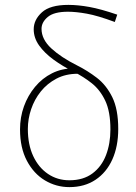

<svg xmlns="http://www.w3.org/2000/svg" viewBox="-20 -754 558 786"><path d="M264 12Q210 12 164 -15.5Q118 -43 90 -96Q62 -149 62 -224Q62 -274 78 -318.5Q94 -363 123.5 -398.5Q153 -434 193 -454Q233 -474 280 -474L298 -452Q249 -452 211 -432Q173 -412 147 -379.5Q121 -347 107.5 -307Q94 -267 94 -226Q94 -162 116 -115Q138 -68 176.5 -42Q215 -16 264 -16Q321 -16 358.5 -44Q396 -72 414 -119Q432 -166 432 -224Q432 -297 411 -341.5Q390 -386 356 -413Q322 -440 282 -460Q236 -483 199 -510Q162 -537 140 -568Q118 -599 118 -634Q118 -673 151.5 -703.5Q185 -734 260 -734Q299 -734 346 -725.5Q393 -717 460 -694L450 -664Q380 -690 335.5 -698Q291 -706 258 -706Q201 -706 175.5 -684.5Q150 -663 150 -636Q150 -593 190 -556Q230 -519 296 -486Q338 -465 376.5 -435.5Q415 -406 439.5 -356.5Q464 -307 464 -226Q464 -155 440 -101.5Q416 -48 371 -18Q326 12 264 12Z"/></svg>

Font: Source Sans 3 Variable
Style: Regular
Weight: 200
Designer: Paul D. Hunt
Foundry: Adobe Systems Incorporated
Version: Version 3.026